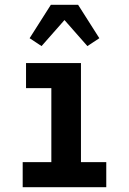

<svg xmlns="http://www.w3.org/2000/svg" viewBox="-20 -784 540 804"><path d="M75 0V-105H195V-415H89V-520H319V-105H425V0ZM154 -591 104 -624 193 -764H307L396 -624L346 -591L250 -700Z"/></svg>

Font: Iosevka Curly Slab Extrabold
Style: Regular
Weight: 800
Monospace: yes
Designer: Belleve Invis
Foundry: Belleve Invis
Version: Version 22.1.2; ttfautohint (v1.8.4)